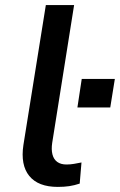

<svg xmlns="http://www.w3.org/2000/svg" viewBox="-20 -725 471 754"><path d="M207 9Q130 9 95 -34Q60 -77 72 -156L160 -705H271L185 -164Q181 -138 186 -118.5Q191 -99 205 -89Q219 -79 241 -79Q256 -79 270.5 -81.5Q285 -84 300 -87L293 -4Q272 3 252 6Q232 9 207 9ZM284 -303 301 -415H431L413 -303Z"/></svg>

Font: Nunito Sans 7pt SemiBold
Style: Italic
Weight: 600
Italic angle: -9°
Designer: Vernon Adams
Foundry: Vernon Adams
Version: Version 3.101;gftools[0.9.27]